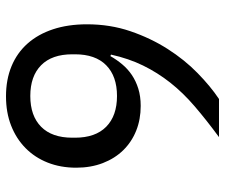

<svg xmlns="http://www.w3.org/2000/svg" viewBox="-75 -663 750 640"><g transform="rotate(90 300.0 -343.0)"><path d="M301 12Q245 12 200.5 -6.5Q156 -25 125 -60Q94 -95 77.5 -145Q61 -195 61 -258Q61 -335 84 -402.5Q107 -470 143 -526.5Q179 -583 223.5 -626.5Q268 -670 310 -698H437Q380 -656 334.5 -617Q289 -578 255.5 -535.5Q222 -493 198.5 -445Q175 -397 162 -338L167 -336Q179 -357 194.5 -375.5Q210 -394 230 -407.5Q250 -421 275.5 -429Q301 -437 333 -437Q378 -437 415.5 -422Q453 -407 480.5 -379Q508 -351 523.5 -311Q539 -271 539 -222Q539 -170 522 -127Q505 -84 473.5 -53Q442 -22 398.5 -5Q355 12 301 12ZM300 -69Q366 -69 402.5 -105Q439 -141 439 -209V-218Q439 -286 402.5 -322Q366 -358 300 -358Q234 -358 197.5 -322Q161 -286 161 -218V-209Q161 -141 197.5 -105Q234 -69 300 -69Z"/></g></svg>

Font: IBM Plex Sans Thai Looped Text
Style: Regular
Weight: 450
Designer: Mike Abbink, Paul van der Laan, Pieter van Rosmalen, Ben Mitchell, Mark Frömberg
Foundry: Bold Monday
Version: Version 1.1